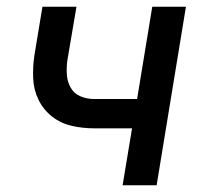

<svg xmlns="http://www.w3.org/2000/svg" viewBox="-20 -550 616 570"><path d="M344 0H445L532 -530H432L387 -256H260Q238 -256 219 -264Q200 -272 190 -289.5Q180 -307 178.5 -328Q177 -349 180 -371L207 -530H106L82 -385Q77 -351 78.5 -317Q80 -283 94.5 -253.5Q109 -224 134.5 -204Q160 -184 192.5 -176.5Q225 -169 260 -169H372Z"/></svg>

Font: Iosevka Sparkle Medium
Style: Italic
Weight: 500
Italic angle: -9°
Designer: Belleve Invis
Foundry: Belleve Invis
Version: Version 4.5.0; ttfautohint (v1.8.3)